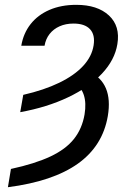

<svg xmlns="http://www.w3.org/2000/svg" viewBox="-20 -573 556 806"><path d="M64.9 -102.1 77.6 -174.8Q165 -194.8 228.5 -225.6Q292 -256.3 328.9 -296.1Q365.7 -335.9 373 -382.8Q379.9 -426.8 357.9 -450.4Q335.9 -474.1 288.6 -474.1Q255.9 -474.1 230.2 -462.6Q204.6 -451.2 188.2 -430.4Q171.9 -409.7 167 -380.9H69.3Q78.1 -433.1 108.4 -471.7Q138.7 -510.3 187.7 -531.5Q236.8 -552.7 300.3 -552.7Q389.2 -552.7 437.3 -508.1Q485.4 -463.4 472.7 -387.7Q461.9 -321.3 408 -263.9Q354 -206.5 265.9 -164.6Q177.7 -122.6 64.9 -102.1ZM293 -221.2 355 -271.5Q404.8 -249 424.6 -202.1Q444.3 -155.3 432.6 -85.9Q411.1 40 306.6 114.3Q202.1 188.5 13.2 212.9L25.9 136.2Q127 114.3 191.4 84Q255.9 53.7 290.3 10.5Q324.7 -32.7 335 -92.8Q342.8 -140.6 331.8 -174.3Q320.8 -208 293 -221.2Z"/></svg>

Font: Inter 28pt
Style: Italic
Weight: 400
Italic angle: -9.3988°
Designer: Rasmus Andersson
Foundry: rsms
Version: Version 4.001;git-66647c0bb